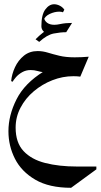

<svg xmlns="http://www.w3.org/2000/svg" viewBox="-20 -537 471 899"><path d="M313 342.3Q210 342.3 145.3 304.4Q80.6 266.6 50 206.3Q19.5 146 19.5 77.6Q19.5 2.9 57.4 -72Q95.2 -147 184.1 -202.1L185.1 -198.7Q170.4 -200.2 155.5 -204.6Q140.6 -209 123.5 -209Q101.6 -209 84 -199Q66.4 -189 54.9 -175.8Q43.5 -162.6 39.1 -154.3L32.2 -157.2Q35.2 -189.9 50.3 -222.4Q65.4 -254.9 92 -276.4Q118.7 -297.9 156.2 -297.9Q180.2 -297.9 204.1 -290.5Q228 -283.2 258.1 -275.9Q288.1 -268.6 329.6 -268.6Q362.3 -268.6 395.5 -271.5L356 -178.2Q341.8 -180.2 323.7 -180.2Q273.4 -180.2 225.3 -161.4Q177.2 -142.6 138.2 -109.6Q99.1 -76.7 76.2 -33Q53.2 10.7 53.2 60.5Q53.2 130.9 90.3 170.4Q127.4 210 192.1 226.3Q256.8 242.7 339.4 242.7H431.2V255.9ZM197.3 -380.4Q173.8 -392.6 173.8 -414.6Q173.8 -467.8 191.9 -492.4Q210 -517.1 233.4 -517.1Q246.6 -517.1 260 -510.3Q273.4 -503.4 281.2 -491.7L274.9 -479.5Q267.6 -482.4 257.3 -482.4Q235.8 -482.4 213.1 -471.9Q190.4 -461.4 184.6 -442.9L186.5 -454.1Q188 -439.9 200.7 -430.4Q213.4 -420.9 234.4 -420.9Q246.6 -420.9 261.7 -424.3ZM317.4 -429.7 290 -386.2Q263.2 -386.2 231.7 -380.1Q200.2 -374 163.6 -340.8L146.5 -353Q179.7 -387.2 218 -408.4Q256.3 -429.7 317.4 -429.7Z"/></svg>

Font: Lateef Medium
Style: Regular
Weight: 500
Designer: SIL International
Foundry: SIL International
Version: Version 4.200